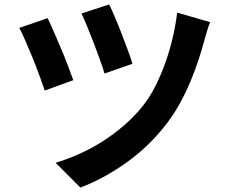

<svg xmlns="http://www.w3.org/2000/svg" viewBox="-20 -799 1040 867"><path d="M473 -779Q482 -761 497 -726Q512 -691 527.5 -651Q543 -611 557 -573Q571 -535 578 -511L452 -467Q445 -491 432 -527.5Q419 -564 404 -603Q389 -642 374 -678.5Q359 -715 348 -738ZM929 -699Q921 -680 915 -659Q909 -638 904 -621Q893 -580 877.5 -532Q862 -484 841 -433.5Q820 -383 793.5 -334.5Q767 -286 736 -245Q657 -141 554 -67Q451 7 343 48L231 -64Q282 -79 336 -103Q390 -127 441.5 -159.5Q493 -192 540.5 -233Q588 -274 626 -322Q657 -361 682.5 -412Q708 -463 728 -519.5Q748 -576 761 -633.5Q774 -691 780 -742ZM195 -717Q207 -693 223 -656Q239 -619 256 -579Q273 -539 287.5 -500.5Q302 -462 311 -437L182 -390Q174 -414 159.5 -454Q145 -494 128 -536Q111 -578 94.5 -615.5Q78 -653 67 -673Z"/></svg>

Font: SpoqaHanSans-Bold
Style: Regular
Weight: 700
Designer: [Spoqa Han Sans] Dong-huui Kim \uAE40 \uB3D9 \uD718   [Noto Sans] Ryoko NISHIZUKA \u897F \u585A \u6DBC \u5B50  (kana & i
Foundry: Spoqa (http://www.spoqa-han-sans.com)
Version: Version 2.000